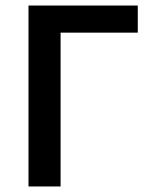

<svg xmlns="http://www.w3.org/2000/svg" viewBox="-20 -674 550 694"><path d="M83 0V-654H478V-556H199V0Z"/></svg>

Font: TT Toshiba Sans Medium
Style: Regular
Weight: 500
Designer: Paul D. Hunt
Foundry: Toshiba Corporation
Version: Version 2.020;PS 2.000;hotconv 1.0.86;makeotf.lib2.5.63406